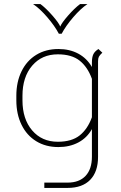

<svg xmlns="http://www.w3.org/2000/svg" viewBox="-20 -720 591 940"><path d="M481 -462Q468 -450 464 -442Q460 -434 460 -420V48Q460 121 421.5 160.5Q383 200 311 200H197V174H311Q368 174 399 141Q430 108 430 47V-88Q406 -45 363.5 -22.5Q321 0 266 0Q204 0 157.5 -28.5Q111 -57 85.5 -109Q60 -161 60 -229V-251Q60 -319 85.5 -371Q111 -423 157.5 -451.5Q204 -480 266 -480Q321 -480 363 -457.5Q405 -435 430 -392V-414Q430 -440 437 -454.5Q444 -469 462 -480ZM430 -146V-334Q409 -392 370 -423Q331 -454 263 -454Q185 -454 137.5 -398.5Q90 -343 90 -251V-229Q90 -137 137.5 -81.5Q185 -26 263 -26Q331 -26 370 -57Q409 -88 430 -146ZM142 -700H178Q205 -680 236.5 -644Q268 -608 275 -590Q282 -608 313.5 -644Q345 -680 372 -700H408Q375 -678 338.5 -635.5Q302 -593 282 -555H268Q248 -593 211.5 -635.5Q175 -678 142 -700Z"/></svg>

Font: KoHo ExtraLight
Style: Regular
Weight: 275
Version: Version 1.000; ttfautohint (v1.6)